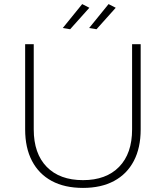

<svg xmlns="http://www.w3.org/2000/svg" viewBox="-20 -915 811 939"><path d="M145 -282Q145 -164 208.5 -99Q272 -34 386 -34Q499 -34 562.5 -99Q626 -164 626 -282V-699H668V-282Q668 -192 634.5 -128Q601 -64 538 -30Q475 4 386 4Q296 4 233 -30Q170 -64 136.5 -128Q103 -192 103 -282V-699H145ZM382 -895 417 -877 323 -772 287 -778ZM511 -895 546 -877 452 -772 416 -778Z"/></svg>

Font: Alexandria ExtraLight
Style: Regular
Weight: 250
Designer: Mohamed Gaber
Foundry: Kief Type Foundry
Version: Version 5.100